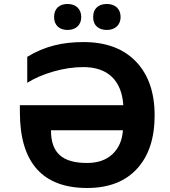

<svg xmlns="http://www.w3.org/2000/svg" viewBox="-20 -937 857 967"><path d="M252.4 -851.1C252.4 -810.1 278.8 -786.1 320.3 -786.1C362.8 -786.1 389.2 -812 389.2 -851.1C389.2 -890.6 363.3 -917 320.3 -917C278.8 -917 252.4 -893.6 252.4 -851.1ZM449.2 -851.1C449.2 -806.6 479 -786.1 518.1 -786.1C559.6 -786.1 587.4 -811.5 587.4 -851.1C587.4 -892.1 560.5 -917 518.1 -917C479 -917 449.2 -896.5 449.2 -851.1ZM399.9 -599.1C522.5 -599.1 592.8 -532.2 601.1 -407.2H80.1V-372.1C80.1 -117.7 194.8 9.8 418.9 9.8C526.9 9.8 610.8 -22.5 669.9 -86.9C729 -150.9 758.8 -240.7 758.8 -356C758.8 -471.2 727.5 -561.5 664.6 -627C601.6 -692.4 513.7 -725.1 400.9 -725.1C294.9 -725.1 207.5 -705.1 117.2 -650.9V-520C153.8 -543 197.8 -562 250 -577.1C301.8 -591.8 351.6 -599.1 399.9 -599.1ZM418.9 -116.2C293.5 -116.2 236.8 -167 236.8 -280.8H599.1C595.7 -230.5 578.1 -190.4 546.4 -160.6C514.6 -130.9 472.2 -116.2 418.9 -116.2Z"/></svg>

Font: Noto Reveo Sans
Style: Bold
Weight: 700
Designer: Monotype Design team
Foundry: Monotype Imaging Inc.
Version: Version 1.04